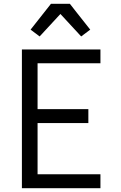

<svg xmlns="http://www.w3.org/2000/svg" viewBox="-20 -997 640 1017"><path d="M96 0V-735H512V-662H179V-419H448V-345H179V-74H512V0ZM190 -804 142 -840 250 -977H350L386 -931L458 -840L410 -804L300 -923Z"/></svg>

Font: Iosevka Aile
Style: Regular
Weight: 400
Designer: Belleve Invis
Foundry: Belleve Invis
Version: Version 28.0.1; ttfautohint (v1.8.4)